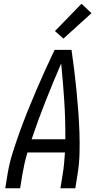

<svg xmlns="http://www.w3.org/2000/svg" viewBox="-20 -1000 540 1020"><path d="M8 0 20 -74Q29 -130 46.5 -186Q64 -242 84 -297.5Q104 -353 126 -408Q148 -463 171.5 -517.5Q195 -572 219.5 -626.5Q244 -681 270 -735H360Q368 -681 374.5 -626.5Q381 -572 386.5 -517.5Q392 -463 396 -408Q400 -353 402 -297.5Q404 -242 402.5 -186Q401 -130 392 -74L380 0H301L313 -74Q318 -103 320.5 -132Q323 -161 325 -190H126Q117 -161 110.5 -132Q104 -103 99 -74L87 0ZM327 -260Q328 -362 321.5 -462.5Q315 -563 305 -663Q262 -563 222 -462.5Q182 -362 148 -260ZM317 -795 272 -835 413 -980 466 -930Z"/></svg>

Font: Iosevka Term Curly Oblique
Style: Regular
Weight: 400
Italic angle: -9°
Designer: Belleve Invis
Foundry: Belleve Invis
Version: Version 32.3.0